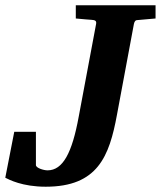

<svg xmlns="http://www.w3.org/2000/svg" viewBox="-40 -691 609 727"><path d="M549 -621V-671H247V-621C275 -618 306 -616 306 -616C319 -615 326 -613 324 -601L258 -249C233 -112 198 -46 140 -46C125 -46 96 -55 96 -66V-192H14L-20 -18C-6 -11 44 16 133 16C330 16 374 -99 403 -257L467 -600C469 -609 472 -615 481 -615Z"/></svg>

Font: Veleka
Style: Bold Italic
Weight: 700
Italic angle: -12°
Designer: Stefan Peev, Context Ltd, 2016; SIL International, 1997-2014.
Foundry: Stefan Peev, Context Ltd, 2016
Version: Version 5.000